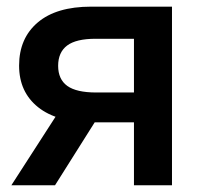

<svg xmlns="http://www.w3.org/2000/svg" viewBox="-20 -549 591 569"><path d="M489.7 0H377V-434.1H263.2Q205.6 -434.1 179 -414.1Q152.3 -394 152.3 -354Q152.3 -314 179.4 -294.4Q206.5 -274.9 265.1 -274.9H424.8V-186.5H253.4Q148.9 -186.5 92.8 -231.4Q36.6 -276.4 36.6 -354.5Q36.6 -435.5 91.8 -482.4Q147 -529.3 250 -529.3H489.7ZM143.1 0H13.7L167 -237.8H293Z"/></svg>

Font: Inter Cardless Tabular Medium
Style: Regular
Weight: 500
Designer: Rasmus Andersson
Foundry: rsms
Version: Version 4.000;git-4fc901f